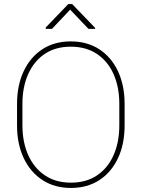

<svg xmlns="http://www.w3.org/2000/svg" viewBox="-20 -927 706 957"><path d="M601.1 -408.7V-302.2Q601.1 -209.5 568.4 -139.2Q535.6 -68.8 475.6 -29.5Q415.5 9.8 333.5 9.8Q252 9.8 191.7 -29.5Q131.3 -68.8 98.1 -139.2Q64.9 -209.5 64.9 -302.2V-408.7Q64.9 -501.5 97.9 -571.8Q130.9 -642.1 190.9 -681.4Q251 -720.7 332.5 -720.7Q414.6 -720.7 474.9 -681.4Q535.2 -642.1 568.1 -571.8Q601.1 -501.5 601.1 -408.7ZM574.7 -302.2V-409.7Q574.7 -493.2 546.1 -557.4Q517.6 -621.6 463.4 -658Q409.2 -694.3 332.5 -694.3Q256.3 -694.3 202.6 -658Q148.9 -621.6 120.4 -557.4Q91.8 -493.2 91.8 -409.7V-302.2Q91.8 -218.8 120.6 -154.3Q149.4 -89.8 203.4 -53.2Q257.3 -16.6 333.5 -16.6Q410.2 -16.6 464.1 -53.2Q518.1 -89.8 546.4 -154.3Q574.7 -218.8 574.7 -302.2ZM339.8 -906.7 454.1 -788.1V-783.2H420.9L329.6 -878.9L239.3 -783.2H208V-790L320.3 -906.7Z"/></svg>

Font: Vazirmatn RD UI Thin
Style: Regular
Weight: 100
Designer: Saber Rastikerdar
Foundry: Saber Rastikerdar
Version: Version 33.003